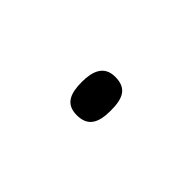

<svg xmlns="http://www.w3.org/2000/svg" viewBox="-24 -448 240 240"><g transform="rotate(45 96.0 -328.0)"><path d="M71 -328C71 -308 76 -294 96 -294C116 -294 122 -307 122 -328C122 -349 117 -362 96 -362C76 -362 71 -346 71 -328Z"/></g></svg>

Font: Noto Sans Gujarati Condensed Thin
Style: Regular
Weight: 100
Width: 3
Designer: Jelle Bosma - Monotype Design Team, Universal Thirst
Foundry: Monotype Imaging Inc.
Version: Version 2.106